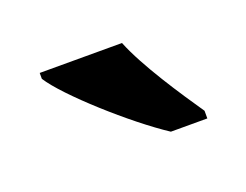

<svg xmlns="http://www.w3.org/2000/svg" viewBox="-44 -839 394 307"><g transform="rotate(-20 153.5 -686.0)"><path d="M205 -606H267V-619C241 -657 198 -721 180 -766H40V-756C62 -721 150 -642 205 -606Z"/></g></svg>

Font: Noto Serif Bengali Condensed
Style: Bold
Weight: 700
Width: 3
Designer: Juan Bruce, Universal Thirst, Indian Type Foundry and the Monotype Design Team.
Foundry: Monotype Imaging Inc.
Version: Version 2.003